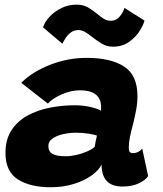

<svg xmlns="http://www.w3.org/2000/svg" viewBox="-20 -780 688 808"><path d="M192.5 8Q107.5 8 55.2 -25Q3 -58 3 -136.5Q3 -192.5 27.8 -231Q52.5 -269.5 94.2 -292.8Q136 -316 188 -326.5Q240 -337 295 -337Q329.5 -337 362.8 -329.2Q396 -321.5 405.5 -313.5Q406 -320.5 405.2 -335.8Q404.5 -351 399.5 -360.5Q383 -400 316 -400Q278.5 -400 239 -382.5Q199.5 -365 181.5 -344L69.5 -431.5Q116 -478 190.5 -507.2Q265 -536.5 345 -536.5Q445.5 -536.5 502 -500.2Q558.5 -464 558.5 -375Q558.5 -347.5 552.8 -316.5Q547 -285.5 539.5 -255.5Q532 -229.5 527 -204.2Q522 -179 522 -158.5Q522 -144.5 526.5 -140Q531 -135.5 540 -135.5Q562.5 -135.5 578.5 -154.5L603.5 -39Q592.5 -22 564.2 -8.5Q536 5 495.5 5Q407.5 5 407.5 -87.5Q396 -63.5 365.8 -41.8Q335.5 -20 291 -6Q246.5 8 192.5 8ZM256.5 -122.5Q277.5 -122.5 301.8 -128Q326 -133.5 346.8 -142.8Q367.5 -152 378.5 -162Q380 -173 382.8 -186.5Q385.5 -200 388 -209Q379 -213.5 352.8 -217.5Q326.5 -221.5 299 -221.5Q274 -221.5 247.2 -215.8Q220.5 -210 202 -197.8Q183.5 -185.5 183.5 -166Q183.5 -143 200.2 -132.8Q217 -122.5 256.5 -122.5ZM161 -665Q169 -689 189.8 -710.8Q210.5 -732.5 239.5 -746.5Q268.5 -760.5 302 -760.5Q330.5 -760.5 350.8 -748.5Q371 -736.5 388 -722.5Q402 -710.5 415.8 -701.5Q429.5 -692.5 446.5 -692.5Q468.5 -692.5 483 -709.5Q497.5 -726.5 504 -746.5L588 -693.5Q584.5 -677 568.5 -651Q552.5 -625 524 -604.2Q495.5 -583.5 455 -583.5Q429.5 -583.5 408 -596.5Q386.5 -609.5 368.5 -624Q353.5 -636 339 -644.8Q324.5 -653.5 310.5 -653.5Q291 -653.5 277.2 -642.8Q263.5 -632 255 -618.2Q246.5 -604.5 242.5 -596Z"/></svg>

Font: Grandstander ExtraBold
Style: Italic
Weight: 800
Italic angle: -15°
Designer: Tyler Finck
Foundry: Etcetera Type Co
Version: Version 1.200; ttfautohint (v1.8.3)